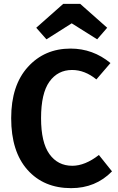

<svg xmlns="http://www.w3.org/2000/svg" viewBox="-20 -960 611 996"><path d="M221 -756 168 -816 308 -940H396L536 -816L484 -756L352 -839ZM346 -708Q462 -708 553 -633L480 -548Q420 -597 354 -597Q280 -597 236.5 -536.5Q193 -476 193 -347Q193 -221 236.5 -160.5Q280 -100 355 -100Q421 -100 493 -156L561 -71Q476 16 349 16Q207 16 122.5 -79Q38 -174 38 -347Q38 -517 124.5 -612.5Q211 -708 346 -708Z"/></svg>

Font: Fira Sans SemiBold
Style: Regular
Weight: 600
Designer: bBox Type GmbH & Carrois Corporate GbR & Edenspiekermann AG
Foundry: bBox Type GmbH & Carrois Corporate GbR & Edenspiekermann AG
Version: Version 4.301;PS 004.301;hotconv 1.0.88;makeotf.lib2.5.64775